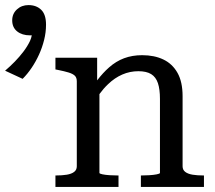

<svg xmlns="http://www.w3.org/2000/svg" viewBox="-190 -735 845 755"><path d="M28 0V-45H30Q54 -45 72.5 -48Q91 -51 101.5 -59Q112 -67 112 -81V-415Q112 -430 104 -437.5Q96 -445 79.5 -450Q63 -455 38 -460L28 -462V-508H192V-419Q215 -449 239 -470Q266 -494 298 -506Q330 -518 369 -518Q417 -518 452.5 -501Q488 -484 508 -448.5Q528 -413 528 -357V-81Q528 -67 538.5 -59Q549 -51 567.5 -48Q586 -45 610 -45H612V0H364V-45H366Q380 -45 397 -46Q414 -47 426.5 -49.5Q439 -52 439 -55V-346Q439 -384 431 -408Q423 -432 404.5 -443.5Q386 -455 354 -455Q321 -455 291 -442Q261 -429 235 -404Q217 -387 201 -365V-55Q201 -52 213 -49.5Q225 -47 242 -46Q259 -45 273 -45H276V0ZM-101 -425 -170 -457Q-150 -474 -131.5 -493Q-113 -512 -97.5 -532.5Q-82 -553 -72 -574Q-67 -585 -65 -596Q-69 -596 -72 -596Q-103 -596 -122.5 -611.5Q-142 -627 -142 -655Q-142 -681 -123.5 -698Q-105 -715 -78 -715Q-47 -715 -28 -696.5Q-9 -678 -9 -638Q-9 -608 -16.5 -578Q-24 -548 -36.5 -520.5Q-49 -493 -65.5 -468.5Q-82 -444 -101 -425Z"/></svg>

Font: Roboto Serif 20pt
Style: Regular
Weight: 400
Designer: Greg Gazdowicz
Foundry: Commercial Type
Version: Version 1.008